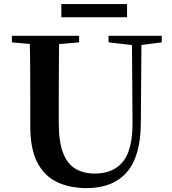

<svg xmlns="http://www.w3.org/2000/svg" viewBox="-20 -919 858 957"><path d="M285.7 -833.1V-898.8H613.3V-833.1ZM411.6 18.6Q328.6 18.6 265.1 -11.1Q201.7 -40.8 166.3 -108.6Q130.9 -176.3 130.9 -290V-400.9Q130.9 -485.1 130.6 -570.6Q130.2 -656.1 127.5 -740.5H274.9Q273.9 -656.3 273.4 -571.6Q272.9 -486.9 272.9 -400.9V-305Q272.9 -213.4 293.8 -158.2Q314.7 -102.9 355.1 -78.4Q395.4 -53.9 453 -53.9Q545.1 -53.9 593.5 -114Q641.9 -174.1 640.5 -312.5L637.5 -740.5H685.2L682 -304.3Q680.6 -138.8 611.5 -60.1Q542.4 18.6 411.6 18.6ZM39.2 -707.9V-740.5H374.4V-707.9L218.8 -694.2H191.8ZM521.1 -707.9V-740.5H786.3V-707.9L674.7 -693.5H646.5Z"/></svg>

Font: Noto Serif HK
Style: Regular
Weight: 200
Designer: Ryoko NISHIZUKA 西塚涼子 (kana & ideographs); Frank Grießhammer (Latin, Greek & Cyrillic); Wenlong ZHANG 张文龙 (bopomofo); San
Foundry: Adobe
Version: Version 2.001;hotconv 1.1.0;makeotfexe 2.6.0